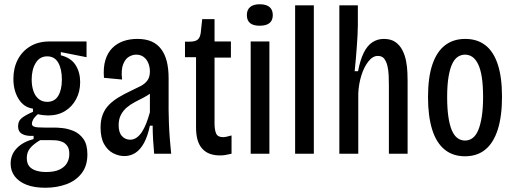

<svg xmlns="http://www.w3.org/2000/svg" viewBox="-20 -723 2421 903"><path d="M193 160Q141 160 105 146Q69 132 49.5 106.5Q30 81 30 47Q30 4 59 -26Q88 -56 138 -69V-84Q103 -82 84 -93Q65 -104 65 -129Q65 -155 84.5 -169.5Q104 -184 135 -197V-212Q92 -218 67.5 -257.5Q43 -297 43 -352Q43 -403 63.5 -442.5Q84 -482 122 -505Q160 -528 213 -528H387V-454L266 -478V-463Q314 -451 335.5 -417Q357 -383 357 -337Q357 -292 338 -256.5Q319 -221 285.5 -200.5Q252 -180 206 -180Q197 -180 183 -181.5Q169 -183 158 -186Q140 -170 135 -159Q130 -148 130 -142Q130 -133 137 -129Q144 -125 157.5 -124Q171 -123 191 -123H238Q250 -123 274.5 -120.5Q299 -118 326 -107Q353 -96 372 -70Q391 -44 391 3Q391 57 364 92Q337 127 292 143.5Q247 160 193 160ZM197 86Q236 86 260 74.5Q284 63 295 44Q306 25 306 1Q306 -23 296.5 -36.5Q287 -50 272.5 -56Q258 -62 243 -63Q228 -64 216 -64H169Q137 -45 121.5 -26Q106 -7 106 20Q106 45 117.5 59Q129 73 150 79.5Q171 86 197 86ZM202 -244Q237 -244 254 -272.5Q271 -301 271 -349Q271 -398 254 -428Q237 -458 202 -458Q167 -458 148 -427Q129 -396 129 -349Q129 -318 137.5 -294Q146 -270 162.5 -257Q179 -244 202 -244Z M565 11Q538 11 512 -2.5Q486 -16 469.5 -45.5Q453 -75 453 -123Q453 -158 463 -184Q473 -210 492 -229.5Q511 -249 537.5 -265Q564 -281 596 -296Q622 -308 642 -318.5Q662 -329 673.5 -345Q685 -361 685 -387Q685 -407 678 -425Q671 -443 656.5 -454.5Q642 -466 620 -466Q604 -466 587 -456.5Q570 -447 559.5 -421.5Q549 -396 554 -349L469 -357Q465 -405 475.5 -440Q486 -475 508 -497Q530 -519 560 -529.5Q590 -540 626 -540Q665 -540 692.5 -528Q720 -516 738 -492Q756 -468 764.5 -434Q773 -400 773 -356V-205Q773 -178 774.5 -141Q776 -104 779 -66.5Q782 -29 785 0H705Q702 -33 700 -66.5Q698 -100 698 -132H685Q675 -84 658 -52Q641 -20 617.5 -4.5Q594 11 565 11ZM592 -66Q608 -66 621.5 -75Q635 -84 646.5 -101Q658 -118 667.5 -142Q677 -166 685 -195V-304L715 -316Q708 -299 692 -287Q676 -275 656 -264.5Q636 -254 615.5 -243.5Q595 -233 577.5 -218.5Q560 -204 549 -183.5Q538 -163 538 -134Q538 -100 553.5 -83Q569 -66 592 -66Z M1015 8Q987 8 966 0Q945 -8 930.5 -24.5Q916 -41 909 -65.5Q902 -90 902 -125V-454H850V-527H871Q898 -527 909.5 -536.5Q921 -546 924 -568L931 -633H989V-528H1066V-452H989V-143Q989 -112 996.5 -95Q1004 -78 1029 -78Q1035 -78 1045.5 -80Q1056 -82 1069 -86V0Q1053 4 1040 6Q1027 8 1015 8Z M1159 0V-528H1247V0ZM1201 -602Q1171 -602 1156 -614.5Q1141 -627 1141 -652Q1141 -677 1156.5 -690Q1172 -703 1201 -703Q1232 -703 1247.5 -690Q1263 -677 1263 -652Q1263 -627 1247.5 -614.5Q1232 -602 1201 -602Z M1368 0V-698H1456V0Z M1576 0V-346V-698H1663V-603Q1663 -582 1661.5 -556Q1660 -530 1658 -502Q1656 -474 1653.5 -445.5Q1651 -417 1648 -388H1664Q1674 -441 1690.5 -474.5Q1707 -508 1731 -524Q1755 -540 1785 -540Q1819 -540 1840 -525Q1861 -510 1873 -486Q1885 -462 1890 -435Q1895 -408 1896 -383Q1897 -358 1897 -343V0H1809V-319Q1809 -343 1808 -368Q1807 -393 1802 -413.5Q1797 -434 1787 -447Q1777 -460 1757 -460Q1733 -460 1712.5 -434Q1692 -408 1679.5 -368Q1667 -328 1665 -283V0Z M2167 12Q2109 12 2070 -20.5Q2031 -53 2012 -115.5Q1993 -178 1993 -266Q1993 -359 2013.5 -419.5Q2034 -480 2073 -510Q2112 -540 2168 -540Q2224 -540 2262.5 -510.5Q2301 -481 2321 -420.5Q2341 -360 2341 -268Q2341 -176 2321 -113.5Q2301 -51 2262.5 -19.5Q2224 12 2167 12ZM2167 -62Q2187 -62 2203 -74Q2219 -86 2229.5 -111.5Q2240 -137 2246 -175.5Q2252 -214 2252 -267Q2252 -322 2246 -360Q2240 -398 2228.5 -421.5Q2217 -445 2201.5 -455.5Q2186 -466 2167 -466Q2149 -466 2133.5 -456Q2118 -446 2107 -423Q2096 -400 2089.5 -361.5Q2083 -323 2083 -266Q2083 -214 2088.5 -175.5Q2094 -137 2104.5 -111.5Q2115 -86 2131 -74Q2147 -62 2167 -62Z"/></svg>

Font: Bricolage Grotesque Condensed
Style: Regular
Weight: 400
Width: 3
Designer: Mathieu Triay
Foundry: Atelier Triay
Version: Version 1.000;gftools[0.9.30]